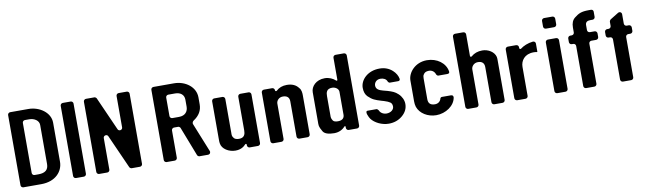

<svg xmlns="http://www.w3.org/2000/svg" viewBox="-39 -1170 5661 1679"><g transform="rotate(-10 2791.0 -330.0)"><path d="M229 -667H67C55 -667 45 -657 45 -645V-22C45 -10 55 0 67 0H226C354 0 421 -80 421 -165V-512C421 -601 328 -667 229 -667ZM306 -165C306 -114 277 -89 217 -89H182C170 -89 160 -99 160 -111V-555C160 -567 170 -577 182 -577H221C265 -577 306 -551 306 -512Z M534 0H604C616 0 626 -10 626 -22V-645C626 -657 616 -667 604 -667H534C522 -667 512 -657 512 -645V-22C512 -10 522 0 534 0Z M1029 0H1102C1114 0 1124 -10 1124 -22V-645C1124 -657 1114 -667 1102 -667H1030C1018 -667 1008 -657 1008 -645V-366C1008 -343 975 -336 966 -357L834 -654C831 -661 821 -667 814 -667H740C728 -667 718 -657 718 -645V-22C718 -10 728 0 740 0H812C824 0 834 -10 834 -22V-302C834 -325 867 -332 876 -311L1009 -13C1012 -6 1022 0 1029 0Z M1339 0H1411C1423 0 1433 -10 1433 -22V-264C1433 -276 1443 -286 1455 -286H1491C1499 -286 1509 -279 1511 -272L1611 -14C1613 -7 1623 0 1631 0H1706C1723 0 1733 -15 1727 -30L1623 -288C1620 -297 1626 -311 1634 -316C1685 -349 1711 -392 1711 -447V-509C1711 -601 1623 -667 1521 -667H1339C1327 -667 1317 -657 1317 -645V-22C1317 -10 1327 0 1339 0ZM1514 -370H1455C1443 -370 1433 -380 1433 -392V-556C1433 -568 1443 -578 1455 -578H1516C1564 -578 1595 -552 1595 -509V-447C1595 -407 1572 -370 1514 -370Z M2055 -30V-22C2055 -10 2065 0 2077 0H2150C2162 0 2172 -10 2172 -22V-454C2172 -466 2162 -476 2150 -476H2077C2065 -476 2055 -466 2055 -454V-154C2055 -124 2047 -90 1999 -90C1978 -90 1962 -95 1954 -105C1937 -124 1940 -138 1940 -154V-454C1940 -466 1930 -476 1918 -476H1845C1833 -476 1823 -466 1823 -454V-118C1823 -101 1823 -89 1825 -80C1832 -29 1892 6 1949 6C1996 6 2023 -12 2043 -34C2047 -38 2055 -36 2055 -30Z M2594 -435C2571 -467 2536 -482 2490 -482C2451 -482 2420 -470 2396 -447C2391 -442 2381 -445 2381 -452V-454C2381 -466 2371 -476 2359 -476H2286C2274 -476 2264 -466 2264 -454V-22C2264 -10 2274 0 2286 0H2359C2371 0 2381 -10 2381 -22V-335C2381 -359 2401 -388 2439 -388C2476 -388 2496 -370 2496 -335V-22C2496 -10 2506 0 2518 0H2591C2603 0 2613 -10 2613 -22V-370C2613 -388 2611 -418 2594 -435Z M2827 -482C2749 -482 2703 -430 2703 -379V-122C2703 -84 2699 -78 2727 -30C2740 -6 2775 6 2827 6C2873 6 2905 -15 2925 -37C2928 -41 2934 -38 2934 -33V-22C2934 -10 2944 0 2956 0H3030C3042 0 3052 -10 3052 -22V-645C3052 -657 3042 -667 3030 -667H2956C2944 -667 2934 -657 2934 -645V-449C2934 -443 2927 -440 2923 -444C2900 -466 2865 -482 2827 -482ZM2934 -344V-139C2934 -114 2920 -91 2877 -91C2854 -91 2839 -96 2832 -107C2819 -127 2820 -138 2820 -153V-324C2820 -355 2826 -389 2876 -389C2904 -389 2933 -371 2934 -344Z M3307 -84C3279 -84 3253 -100 3245 -122C3243 -127 3232 -137 3227 -137H3148C3117 -137 3149 -76 3158 -64C3188 -24 3250 7 3311 7C3358 7 3399 -7 3433 -36C3467 -65 3483 -99 3483 -138C3483 -172 3467 -206 3440 -231C3412 -257 3391 -264 3350 -277L3312 -287C3279 -296 3250 -308 3250 -342C3250 -366 3269 -393 3306 -393C3333 -393 3356 -381 3364 -360C3365 -354 3375 -345 3381 -345H3456C3467 -345 3473 -352 3472 -363C3467 -391 3452 -417 3427 -440C3396 -468 3358 -482 3313 -482C3207 -482 3140 -411 3140 -341C3140 -306 3150 -280 3168 -262C3205 -226 3229 -218 3281 -202L3305 -195C3328 -188 3346 -180 3357 -172C3368 -164 3373 -151 3373 -134C3373 -108 3346 -84 3307 -84Z M3738 -90C3695 -90 3679 -111 3679 -146V-332C3679 -346 3681 -357 3687 -364C3695 -379 3710 -388 3736 -388C3764 -388 3785 -370 3792 -347C3794 -341 3803 -332 3809 -332H3888C3902 -332 3911 -337 3909 -351C3898 -427 3823 -482 3734 -482C3628 -482 3562 -401 3562 -332V-146C3562 -129 3564 -113 3569 -97C3590 -36 3658 6 3733 6C3817 6 3898 -48 3909 -121C3910 -135 3902 -143 3889 -143H3807C3801 -143 3794 -137 3793 -132C3788 -110 3769 -90 3738 -90Z M4226 -482C4186 -482 4153 -470 4127 -447C4122 -442 4112 -445 4112 -452V-645C4112 -657 4102 -667 4090 -667H4017C4005 -667 3995 -657 3995 -645V-22C3995 -10 4005 0 4017 0H4090C4102 0 4112 -10 4112 -22V-334C4112 -358 4133 -388 4171 -388C4210 -388 4227 -367 4227 -334V-22C4227 -10 4237 0 4249 0H4322C4334 0 4344 -10 4344 -22V-370C4344 -384 4344 -395 4342 -404C4331 -450 4279 -482 4226 -482Z M4699 -389V-460C4699 -473 4688 -482 4675 -481C4630 -476 4590 -459 4563 -438C4557 -434 4548 -438 4548 -446V-454C4548 -466 4538 -476 4526 -476H4452C4440 -476 4430 -466 4430 -454V-22C4430 -10 4440 0 4452 0H4526C4538 0 4548 -10 4548 -22V-279C4548 -333 4584 -388 4666 -388C4675 -388 4686 -387 4695 -385C4697 -384 4699 -386 4699 -389Z M4808 0H4881C4893 0 4903 -10 4903 -22V-454C4903 -466 4893 -476 4881 -476H4808C4796 -476 4786 -466 4786 -454V-22C4786 -10 4796 0 4808 0ZM4808 -573H4881C4893 -573 4903 -583 4903 -595V-645C4903 -657 4893 -667 4881 -667H4808C4796 -667 4786 -657 4786 -645V-595C4786 -583 4796 -573 4808 -573Z M5064 0H5137C5149 0 5159 -10 5159 -22V-378C5159 -390 5169 -400 5181 -400H5223C5235 -400 5245 -410 5245 -422V-454C5245 -466 5235 -476 5223 -476H5181C5169 -476 5159 -486 5159 -498V-542C5159 -567 5174 -579 5202 -579H5224C5235 -579 5245 -589 5245 -601V-647C5245 -658 5236 -667 5225 -667H5204C5137 -667 5113 -654 5076 -625C5053 -607 5042 -579 5042 -542V-498C5042 -486 5032 -476 5020 -476H5007C4995 -476 4985 -466 4985 -454V-422C4985 -410 4995 -400 5007 -400H5020C5032 -400 5042 -390 5042 -378V-22C5042 -10 5052 0 5064 0Z M5391 0H5464C5476 0 5486 -10 5486 -22V-379C5486 -391 5496 -401 5508 -401H5527C5539 -401 5549 -411 5549 -423V-454C5549 -466 5539 -476 5527 -476H5508C5496 -476 5486 -486 5486 -498V-581C5486 -599 5468 -609 5452 -599L5379 -554C5375 -551 5369 -541 5369 -536V-498C5369 -486 5359 -476 5347 -476H5334C5322 -476 5312 -466 5312 -454V-423C5312 -411 5322 -401 5334 -401H5347C5359 -401 5369 -391 5369 -379V-22C5369 -10 5379 0 5391 0Z"/></g></svg>

Font: DIN Rundschrift
Style: Breit
Weight: 400
Width: 7
Version: Version 1.027